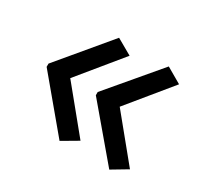

<svg xmlns="http://www.w3.org/2000/svg" viewBox="-97 -598 703 669"><g transform="rotate(30 254.5 -263.5)"><path d="M40 -270V-257L208 -56L271 -93L131 -264L271 -435L208 -471ZM238 -270V-257L408 -56L470 -93L330 -264L470 -435L408 -471Z"/></g></svg>

Font: Noto Sans Sinhala UI
Style: Regular
Weight: 400
Designer: Jelle Bosma - Monotype Design Team
Foundry: Monotype Imaging Inc.
Version: Version 2.006